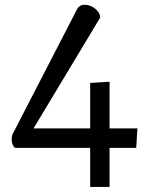

<svg xmlns="http://www.w3.org/2000/svg" viewBox="-20 -607 605 788"><path d="M350.1 160.2V0H43.9Q38.6 0 33.2 -11Q27.8 -22 27.8 -35.6Q27.8 -45.4 30.5 -53.2Q33.2 -61 36.6 -65.9L297.4 -571.3Q299.3 -575.7 306.9 -581.5Q314.5 -587.4 327.1 -587.4Q342.8 -587.4 357.4 -579.8Q372.1 -572.3 381.6 -560.3Q391.1 -548.3 391.1 -534.7L117.7 -80.1H350.1V-266.6L429.7 -271.5V-80.1H543.9L539.1 0H429.7V160.2Z"/></svg>

Font: Gelasio
Style: Regular
Weight: 400
Designer: Eben Sorkin
Foundry: Eben Sorkin
Version: Version 1.008